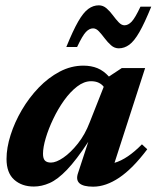

<svg xmlns="http://www.w3.org/2000/svg" viewBox="-20 -688 588 721"><path d="M273 -38 311.5 -155.5Q266.5 -87 231.5 -50.5Q196.5 -14 166.5 -0.8Q136.5 12.5 107 12.5Q62 12.5 33.2 -13.2Q4.5 -39 4.5 -91Q4.5 -133 19.8 -181Q35 -229 62 -275Q89 -321 125.2 -358.8Q161.5 -396.5 204.2 -419Q247 -441.5 293 -441.5Q322.5 -441.5 345.8 -432Q369 -422.5 389 -400.5L437.5 -432.5H525L410 -76.5Q458.5 -90.5 513 -146L533 -127.5Q478.5 -55 428 -21Q377.5 13 330 13Q255.5 13 273 -38ZM141.5 -110.5Q141.5 -92.5 148.8 -85Q156 -77.5 171.5 -77.5Q191 -77.5 218.2 -96.2Q245.5 -115 272.5 -149Q299.5 -183 317 -229L369.5 -362Q362.5 -371.5 350.8 -377.2Q339 -383 322 -383Q295.5 -383 269.5 -363Q243.5 -343 220.5 -310.8Q197.5 -278.5 179.8 -241.2Q162 -204 151.8 -169.5Q141.5 -135 141.5 -110.5ZM548 -663Q523 -601.5 503.5 -567.5Q484 -533.5 465.5 -520Q447 -506.5 426 -506.5Q410 -506.5 397.2 -517.8Q384.5 -529 373.2 -544Q362 -559 351.5 -570.2Q341 -581.5 329.5 -581.5Q315.5 -581.5 302.5 -567.8Q289.5 -554 269.5 -511.5H229Q254 -573 273.5 -607Q293 -641 311.5 -654.5Q330 -668 351 -668Q367 -668 380 -656.8Q393 -645.5 404 -630.5Q415 -615.5 425.8 -604.2Q436.5 -593 447.5 -593Q461.5 -593 474.5 -606.8Q487.5 -620.5 507.5 -663Z"/></svg>

Font: Newsreader Text
Style: Bold Italic
Weight: 700
Italic angle: -17°
Designer: Hugues Gentile
Foundry: Production Type
Version: Version 1.001